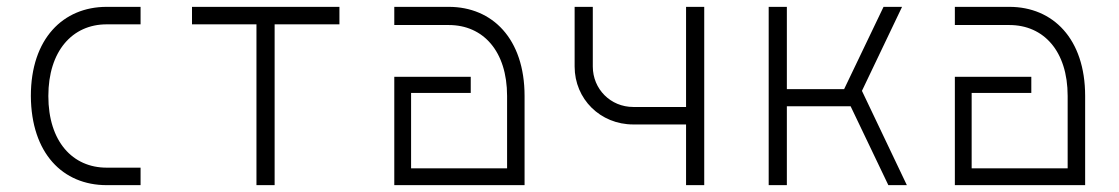

<svg xmlns="http://www.w3.org/2000/svg" viewBox="-20 -540 3265 560"><path d="M390 -51H291C192 -51 121 -127 121 -260C121 -391 191 -469 291 -469H390V-520H291C164 -520 70 -427 70 -260C71 -93 163 0 291 0H390Z M970 -469V-520H540V-469H728V0H781V-469Z M1459 -260V-49H1179V-269H1353V-316H1130V0H1510V-260C1510 -427 1416 -520 1289 -520H1130V-467H1289C1389 -467 1459 -391 1459 -260Z M1981 0H2034V-520H1981V-228H1827C1761 -228 1709 -280 1709 -346V-520H1656V-346C1656 -251 1731 -177 1827 -177H1981Z M2557 -520 2442 -280H2275V-520H2222V0H2275V-230H2461L2571 0H2625L2494 -275L2611 -520Z M3094 -260V-49H2814V-269H2988V-316H2765V0H3145V-260C3145 -427 3051 -520 2924 -520H2765V-467H2924C3024 -467 3094 -391 3094 -260Z"/></svg>

Font: Grotesk 01 Extrafine
Style: Bold
Weight: 400
Designer: Frank Adebiaye, contributions by Jérémy Landes, Ariel Martín Pérez
Foundry: Velvetyne Type Foundry
Version: Version 3.000;Glyphs 3.1.2 (3150)